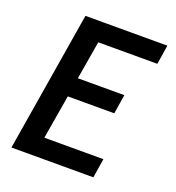

<svg xmlns="http://www.w3.org/2000/svg" viewBox="-133 -841 866 947"><g transform="rotate(20 300.0 -367.5)"><path d="M33 0 154 -735H584L568 -634H258L224 -433H468L452 -332H208L169 -101H479L463 0Z"/></g></svg>

Font: Iosevka Aile
Style: Bold Italic
Weight: 700
Italic angle: -9°
Designer: Belleve Invis
Foundry: Belleve Invis
Version: Version 28.0.1; ttfautohint (v1.8.4)